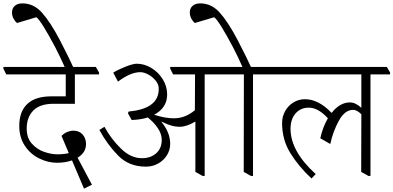

<svg xmlns="http://www.w3.org/2000/svg" viewBox="-49 -1030 2328 1136"><path d="M537 -601V-590H394V-416H268Q188 -416 148.5 -376.5Q109 -337 109 -269Q109 -214 139.5 -180Q170 -146 212 -131.5Q254 -117 290 -117Q330 -117 358 -124L315 -226Q332 -243 350.5 -250Q369 -257 384 -257Q420 -257 440 -234Q460 -211 460 -178Q460 -127 410 -97L495 63L448 86L377 -81Q337 -67 288 -67Q235 -67 183 -92.5Q131 -118 98 -167.5Q65 -217 65 -285Q65 -370 112.5 -415Q160 -460 255 -460H340V-590H-12L-29 -624V-634H518Z M304 -795Q364 -679 384 -633H334Q306 -696 279 -748Q239 -824 209 -872Q179 -920 166 -928L52 -894Q40 -903 31 -920Q22 -937 22 -956Q22 -981 38.5 -995.5Q55 -1010 84 -1010Q150 -1010 199 -955.5Q248 -901 304 -795Z M539 0ZM1564 -590H1448V11H1436L1393 -13L1394 -590H1162V11H1150L1107 -13V-310H1105Q1055 -280 1015 -280Q988 -280 965 -287Q942 -294 927.5 -301Q913 -308 908 -310L906 -309Q958 -246 958 -179Q958 -143 939 -112Q920 -81 887 -62.5Q854 -44 814 -44Q715 -44 651 -108.5Q587 -173 539 -261L569 -280Q608 -208 666.5 -151Q725 -94 790 -94Q843 -94 875.5 -123.5Q908 -153 908 -202Q908 -238 884 -273Q860 -308 825 -335Q785 -322 730 -320L708 -360L712 -370Q797 -378 841 -408Q893 -444 890 -510Q889 -532 871.5 -553.5Q854 -575 828.5 -589Q803 -603 781 -603Q723 -603 649 -547L621 -600Q647 -617 692.5 -635Q738 -653 760 -653Q805 -653 846.5 -628Q888 -603 914 -561Q940 -519 940 -471Q940 -392 863 -351Q928 -330 980 -330Q1047 -330 1104 -378L1105 -590H975L958 -624V-634H1543L1561 -601ZM1356 -795Q1416 -679 1436 -633H1386Q1358 -696 1331 -748Q1291 -824 1261 -872Q1231 -920 1218 -928L1104 -894Q1092 -903 1083 -920Q1074 -937 1074 -956Q1074 -981 1090.5 -995.5Q1107 -1010 1136 -1010Q1202 -1010 1251 -955.5Q1300 -901 1356 -795Z M2259 -590H2143V11H2131L2088 -13L2089 -354Q2063 -380 2040 -380Q1992 -380 1957 -317.5Q1922 -255 1905 -178L1846 -212Q1861 -279 1891 -330Q1834 -393 1778 -393Q1729 -393 1699.5 -358.5Q1670 -324 1670 -268Q1670 -135 1819 0L1794 26Q1718 -45 1669 -124Q1620 -203 1620 -302Q1620 -341 1638.5 -373.5Q1657 -406 1688 -424.5Q1719 -443 1755 -443Q1836 -443 1913 -362Q1962 -424 2021 -424Q2055 -424 2089 -392V-590H1549L1532 -624V-634H2240L2259 -601Z"/></svg>

Font: Martel UltraLight
Style: Regular
Weight: 250
Designer: Dan Reynolds
Foundry: Dan Reynolds
Version: Version 1.001; ttfautohint (v1.1) -l 5 -r 5 -G 72 -x 0 -D la